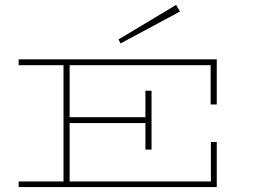

<svg xmlns="http://www.w3.org/2000/svg" viewBox="-20 -762 1035 783"><path d="M698 -742 714 -715 472 -585 463 -601ZM598 -152H573V-260H264V-22H840V-183H864V1H56V-22H239V-496H56V-520H864V-336H839V-496H264V-284H573V-392H598Z"/></svg>

Font: BhuTuka Expanded One
Style: Regular
Weight: 400
Designer: Erin McLaughlin
Version: Version 1.000; ttfautohint (v1.8.3)